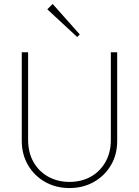

<svg xmlns="http://www.w3.org/2000/svg" viewBox="-20 -940 702 970"><path d="M331 10Q262 10 207.5 -21Q153 -52 121.5 -106Q90 -160 90 -228V-676H122V-234Q122 -169 149.5 -121Q177 -73 224.5 -47Q272 -21 331 -21Q391 -21 438 -47Q485 -73 512.5 -121Q540 -169 540 -233V-676H572V-227Q572 -159 540.5 -105.5Q509 -52 454.5 -21Q400 10 331 10ZM370 -753 219 -893 246 -920 383 -766Z"/></svg>

Font: Outfit Thin
Style: Regular
Weight: 100
Designer: Rodrigo Fuenzalida
Foundry: fragTYPE
Version: Version 1.000